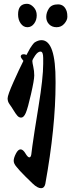

<svg xmlns="http://www.w3.org/2000/svg" viewBox="-20 -939 374 1009"><path d="M207 -634Q207 -668 193 -668Q179 -668 164.5 -647Q150 -626 150 -618Q150 -610 155 -588Q160 -566 160 -542.5Q160 -519 143 -444.5Q126 -370 115.5 -345.5Q105 -321 91 -321Q80 -321 71.5 -330.5Q63 -340 51.5 -359Q40 -378 30 -391.5Q20 -405 20 -422Q20 -439 51 -508.5Q82 -578 103 -619Q89 -636 89 -642Q89 -654 106 -654Q111 -654 119 -650Q121 -653 128 -666.5Q135 -680 138 -685Q141 -690 148.5 -700.5Q156 -711 162 -716Q181 -728 198 -728Q273 -728 272 -510Q272 -504 272 -501Q272 -270 218 28Q213 50 196 50Q177 50 152 26Q127 2 114 -11Q79 -46 67 -62Q52 -79 52 -94Q52 -109 63.5 -131.5Q75 -154 88 -154Q101 -154 113.5 -133Q126 -112 134 -112Q142 -112 144.5 -127.5Q147 -143 150 -171Q158 -230 182.5 -380Q207 -530 207 -603ZM331 -878Q334 -868 334 -850.5Q334 -833 318 -814.5Q302 -796 277.5 -796Q253 -796 238 -811.5Q223 -827 223 -850Q223 -873 237 -894.5Q251 -916 285 -916Q319 -916 331 -878ZM122 -919Q140 -919 156.5 -901.5Q173 -884 173 -858.5Q173 -833 159 -814.5Q145 -796 124 -796Q103 -796 89 -815.5Q75 -835 75 -863Q75 -919 122 -919Z"/></svg>

Font: Devonshire
Style: Regular
Weight: 400
Designer: Astigmatic (AOETI)
Foundry: Astigmatic (AOETI)
Version: Version 1.001